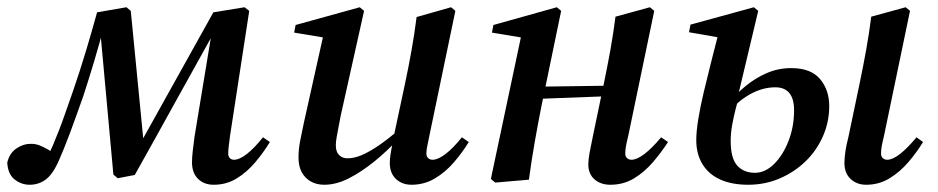

<svg xmlns="http://www.w3.org/2000/svg" viewBox="-22 -496 2588 530"><path d="M60 14Q37 14 18.5 -0.5Q0 -15 -2 -47Q4 -73 23 -86Q42 -99 63 -99Q75 -99 85 -95.5Q95 -92 107.5 -85Q120 -78 137 -66L121 -45L106 -57Q116 -76 124.5 -96Q133 -116 141.5 -138Q150 -160 159 -186Q168 -212 179 -243Q199 -301 215.5 -356Q232 -411 246 -462L327 -476L339 -466L376 -87H357L367 -103Q417 -192 467 -282.5Q517 -373 567 -462L653 -476L666 -466L613 -121Q611 -105 609.5 -93.5Q608 -82 608 -72Q608 -64 612.5 -59.5Q617 -55 624 -55Q639 -55 659.5 -71Q680 -87 704 -117L723 -104Q706 -76 683 -48.5Q660 -21 631.5 -3.5Q603 14 568 14Q541 14 524.5 -2.5Q508 -19 508 -48Q508 -62 510 -78.5Q512 -95 515 -119L568 -440L594 -419H576L569 -407Q513 -307 459 -209Q405 -111 350 -13L303 -4L291 -14L253 -430L267 -431Q253 -377 238 -327Q223 -277 208 -231Q199 -206 190 -180.5Q181 -155 172 -131Q163 -107 154.5 -86Q146 -65 138 -47Q122 -13 103 0.5Q84 14 60 14Z M873 14Q852 14 836 5Q820 -4 811 -20.5Q802 -37 802 -61Q802 -85 807 -109.5Q812 -134 817 -158L872 -405L886 -390L790 -406L794 -427L971 -476L983 -466L919 -179Q916 -164 913 -148Q910 -132 907.5 -118.5Q905 -105 905 -95Q905 -77 914 -68Q923 -59 937 -59Q956 -59 977 -68Q998 -77 1025 -95.5Q1052 -114 1085 -143L1093 -117H1082Q1047 -79 1011 -50Q975 -21 940.5 -3.5Q906 14 873 14ZM1114 14Q1088 14 1071 -2Q1054 -18 1054 -46Q1054 -56 1056 -70Q1058 -84 1064 -111V-115L1096 -265Q1106 -312 1114 -357Q1122 -402 1128 -449L1223 -476L1235 -466L1163 -120Q1160 -104 1157.5 -93Q1155 -82 1155 -72Q1155 -64 1160 -59.5Q1165 -55 1172 -55Q1187 -55 1208 -71Q1229 -87 1253 -117L1272 -104Q1255 -76 1231.5 -48.5Q1208 -21 1178.5 -3.5Q1149 14 1114 14Z M1345 8 1333 -2 1418 -403 1438 -389 1336 -406 1340 -427 1515 -476 1527 -466 1502 -345 1473 -205Q1463 -155 1454 -103.5Q1445 -52 1438 0ZM1408 -221V-256L1698 -260V-232ZM1663 14Q1636 14 1619 -1Q1602 -16 1602 -42Q1602 -56 1605.5 -74.5Q1609 -93 1614 -117L1645 -266Q1655 -314 1663 -358.5Q1671 -403 1677 -450L1772 -476L1784 -466L1712 -120Q1708 -104 1706 -93Q1704 -82 1704 -72Q1704 -64 1709 -59.5Q1714 -55 1721 -55Q1736 -55 1757 -71Q1778 -87 1803 -117L1822 -104Q1804 -76 1780.5 -48.5Q1757 -21 1728 -3.5Q1699 14 1663 14Z M2369 14Q2343 14 2326 -2Q2309 -18 2309 -46Q2309 -59 2311.5 -77Q2314 -95 2320 -118L2351 -266Q2361 -314 2369 -358.5Q2377 -403 2383 -450L2478 -476L2490 -466L2418 -120Q2414 -104 2412 -93Q2410 -82 2410 -72Q2410 -64 2415 -59.5Q2420 -55 2427 -55Q2442 -55 2462.5 -71Q2483 -87 2508 -117L2526 -104Q2509 -76 2485.5 -48.5Q2462 -21 2433 -3.5Q2404 14 2369 14ZM2043 14Q1998 14 1966 -0.5Q1934 -15 1917 -43Q1900 -71 1900 -109Q1900 -133 1905.5 -167Q1911 -201 1920.5 -241Q1930 -281 1940.5 -322.5Q1951 -364 1961 -403L1983 -389L1880 -407L1884 -428L2059 -476L2071 -466L2017 -239L2019 -232Q2014 -216 2008.5 -194.5Q2003 -173 1999 -150.5Q1995 -128 1995 -107Q1995 -59 2013 -39Q2031 -19 2062 -19Q2090 -19 2114.5 -43Q2139 -67 2154.5 -106.5Q2170 -146 2170 -192Q2170 -223 2157 -239Q2144 -255 2118 -255Q2085 -255 2052.5 -238Q2020 -221 1994 -191L1979 -207H1986Q2008 -235 2035 -257.5Q2062 -280 2094 -294Q2126 -308 2162 -308Q2216 -308 2241.5 -278Q2267 -248 2267 -203Q2267 -159 2249.5 -119.5Q2232 -80 2201.5 -50.5Q2171 -21 2130.5 -3.5Q2090 14 2043 14Z"/></svg>

Font: Source Serif 4 48pt SemiBold
Style: Italic
Weight: 600
Italic angle: -12°
Designer: Frank Grießhammer
Foundry: Adobe Systems Incorporated
Version: Version 4.004;hotconv 1.0.116;makeotfexe 2.5.65601